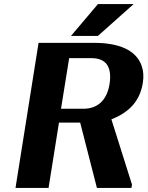

<svg xmlns="http://www.w3.org/2000/svg" viewBox="-20 -921 723 941"><path d="M56 0H218L269 -320H373L455 0H624L627 -16L526 -336C604 -367 665 -418 680 -515C685 -546 683 -574 674 -599C647 -676 562 -711 441 -711H169ZM328 -745H460L635 -901H460ZM279 -388 319 -636H429C498 -636 530 -595 517 -510C504 -427 456 -388 389 -388Z"/></svg>

Font: Aerodynamic
Style: BdObl
Weight: 500
Designer: Google
Version: Version 2.000980; 2014